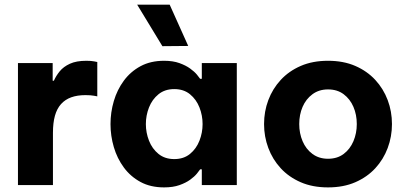

<svg xmlns="http://www.w3.org/2000/svg" viewBox="-20 -804 1774 834"><path d="M210 0H58V-530H208.8V-453.2H214Q223.2 -474.4 239.4 -494.3Q255.6 -514.2 283.6 -527.1Q311.6 -540 355.2 -540Q376.4 -540 389.5 -537.3Q402.6 -534.6 402.6 -534.6V-385.4Q402.6 -385.4 388.3 -388.1Q374 -390.8 351 -390.8Q315.8 -390.8 289.4 -381.3Q263 -371.8 245.1 -351.9Q227.2 -332 218.6 -301.1Q210 -270.2 210 -227Z M692.8 -540Q731.4 -540 759.4 -529.9Q787.4 -519.8 806.1 -506.2Q824.8 -492.6 835.3 -479.9Q845.8 -467.2 849.4 -461.6H856.6V-530H1008.6V0H856.6V-68.4H849.4Q845.8 -62.8 835.3 -49.9Q824.8 -37 806.1 -23.4Q787.4 -9.8 759.4 0.1Q731.4 10 692.8 10Q634 10 590.5 -13.5Q547 -37 517.9 -76.5Q488.8 -116 474.4 -165Q460 -214 460 -265Q460 -316 474.4 -365Q488.8 -414 517.9 -453.5Q547 -493 590.5 -516.5Q634 -540 692.8 -540ZM737 -417Q696 -417 668.4 -394.5Q640.8 -372 627.2 -337.3Q613.6 -302.6 613.6 -265Q613.6 -227.8 627.2 -192.9Q640.8 -158 668.4 -135.5Q696 -113 737 -113Q778 -113 805.4 -135.5Q832.8 -158 846.4 -192.9Q860 -227.8 860 -265Q860 -302.6 846.4 -337.3Q832.8 -372 805.4 -394.5Q778 -417 737 -417ZM797.6 -604.4 685.4 -603.4 575.8 -783.8H717Z M1404.8 10Q1337.8 10 1286.3 -12.4Q1234.8 -34.8 1199.4 -73.2Q1164 -111.6 1145.5 -161.2Q1127 -210.8 1127 -265Q1127 -319.8 1145.5 -369.1Q1164 -418.4 1199.4 -456.8Q1234.8 -495.2 1286.3 -517.6Q1337.8 -540 1404.8 -540Q1471.8 -540 1523.3 -517.6Q1574.8 -495.2 1610.2 -456.8Q1645.6 -418.4 1664.1 -369.1Q1682.6 -319.8 1682.6 -265Q1682.6 -210.8 1664.1 -161.2Q1645.6 -111.6 1610.2 -73.2Q1574.8 -34.8 1523.3 -12.4Q1471.8 10 1404.8 10ZM1404.8 -114.4Q1445 -114.4 1472.8 -135.3Q1500.6 -156.2 1515.2 -190.6Q1529.8 -225 1529.8 -265Q1529.8 -306 1515.2 -339.9Q1500.6 -373.8 1472.8 -394.7Q1445 -415.6 1404.8 -415.6Q1365.6 -415.6 1337.3 -394.7Q1309 -373.8 1294.4 -339.9Q1279.8 -306 1279.8 -265Q1279.8 -225 1294.4 -190.6Q1309 -156.2 1337.3 -135.3Q1365.6 -114.4 1404.8 -114.4Z"/></svg>

Font: Be Vietnam Pro Variable Thin
Style: Regular
Weight: 100
Designer: Lam Bao, Tony Le, Vietanh Nguyen
Foundry: Yellow Type Foundry
Version: Version 1.002